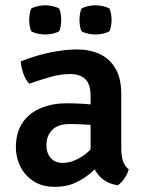

<svg xmlns="http://www.w3.org/2000/svg" viewBox="-20 -693 548 726"><path d="M40 -135Q40 -192.5 65.8 -229.8Q91.5 -267 135.5 -284.8Q179.5 -302.5 233 -302.5Q259.5 -302.5 294.5 -300.5Q329.5 -298.5 359.5 -292V-214.5Q334 -220.5 301.2 -222.2Q268.5 -224 242 -224Q200 -224 177.8 -202Q155.5 -180 155.5 -143Q155.5 -115 171.5 -96Q187.5 -77 217.5 -77Q252 -77 290.2 -101.2Q328.5 -125.5 354.5 -172L372 -88Q353.5 -66 327.5 -42.8Q301.5 -19.5 267 -3Q232.5 13.5 188.5 13.5Q138 13.5 105.2 -8.8Q72.5 -31 56.2 -65Q40 -99 40 -135ZM466.5 -52.5Q463 -37 450.8 -19Q438.5 -1 425.5 7.5Q391 2.5 369 -15Q347 -32.5 336 -57.2Q325 -82 322.5 -108.5V-331Q322.5 -374 302.8 -393.5Q283 -413 245 -413Q209 -413 169.5 -401.8Q130 -390.5 90.5 -376.5Q77 -390.5 68.5 -414.2Q60 -438 58.5 -461Q88 -473 124.8 -483.5Q161.5 -494 199.8 -500Q238 -506 272 -506Q319.5 -506 357.2 -488.5Q395 -471 416.8 -433.8Q438.5 -396.5 438.5 -337.5V-133Q438.5 -106.5 444.2 -86.5Q450 -66.5 466.5 -52.5ZM90.5 -617.5Q90.5 -627 92.2 -639Q94 -651 98 -660.5Q108 -666.5 123 -669.8Q138 -673 151 -673Q164 -673 179 -669.8Q194 -666.5 204 -660.5Q208 -651 209.8 -639Q211.5 -627 211.5 -617.5Q211.5 -608 209.8 -596Q208 -584 204 -575Q194 -569 179 -565.8Q164 -562.5 151 -562.5Q138 -562.5 123 -565.8Q108 -569 98 -575Q94 -584 92.2 -596Q90.5 -608 90.5 -617.5ZM280.5 -617.5Q280.5 -627 282.2 -639Q284 -651 288 -660.5Q298 -666.5 313 -669.8Q328 -673 341 -673Q354 -673 369 -669.8Q384 -666.5 394 -660.5Q398 -651 400 -639Q402 -627 402 -617.5Q402 -608 400 -596Q398 -584 394 -575Q384 -569 369 -565.8Q354 -562.5 341 -562.5Q328 -562.5 313 -565.8Q298 -569 288 -575Q284 -584 282.2 -596Q280.5 -608 280.5 -617.5Z"/></svg>

Font: Signika Medium
Style: Regular
Weight: 500
Designer: Anna Giedry
Foundry: Anna Giedry
Version: Version 2.000